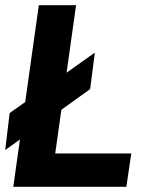

<svg xmlns="http://www.w3.org/2000/svg" viewBox="-23 -717 550 737"><path d="M28 0 126 -697H269L189 -128H481L462 0ZM-3 -141 14 -283 341 -515 323 -375Z"/></svg>

Font: Hanken Grotesk ExtraBold
Style: Italic
Weight: 800
Italic angle: -8°
Designer: Alfredo Marco Pradil
Foundry: Hanken Design Co.
Version: Version 3.013